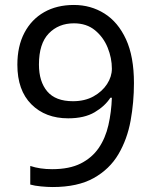

<svg xmlns="http://www.w3.org/2000/svg" viewBox="-20 -744 612 774"><path d="M520 -409Q520 -332 506.5 -257.5Q493 -183 457.5 -122.5Q422 -62 357.5 -26Q293 10 192 10Q172 10 145.5 7.5Q119 5 102 0V-75Q141 -62 190 -62Q260 -62 305.5 -85Q351 -108 378 -147.5Q405 -187 417 -239.5Q429 -292 431 -350H425Q403 -316 361.5 -291.5Q320 -267 255 -267Q163 -267 106.5 -323.5Q50 -380 50 -483Q50 -558 78.5 -612Q107 -666 158 -695Q209 -724 278 -724Q346 -724 401 -689.5Q456 -655 488 -585.5Q520 -516 520 -409ZM278 -650Q216 -650 176.5 -609Q137 -568 137 -484Q137 -415 170.5 -375.5Q204 -336 274 -336Q322 -336 357 -355.5Q392 -375 411.5 -405Q431 -435 431 -467Q431 -510 414 -552Q397 -594 363 -622Q329 -650 278 -650Z"/></svg>

Font: Noto Sans Yi
Style: Regular
Weight: 400
Designer: Monotype Design Team
Foundry: Monotype Imaging Inc.
Version: Version 2.002; ttfautohint (v1.8.4.7-5d5b)